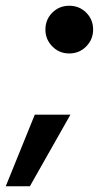

<svg xmlns="http://www.w3.org/2000/svg" viewBox="-73 -532 344 668"><path d="M-53 116 48 -133H172L31 116ZM168 -346Q133 -346 109 -370.5Q85 -395 85 -429Q85 -464 109 -488Q133 -512 168 -512Q203 -512 227 -488Q251 -464 251 -429Q251 -395 227 -370.5Q203 -346 168 -346Z"/></svg>

Font: Rethink Sans
Style: Bold Italic
Weight: 700
Italic angle: -10°
Designer: The Rethink Sans project authors (Hans Thiessen). DM Sans designed by Colophon Foundry.
Foundry: Rethink Communications LLC
Version: Version 1.001